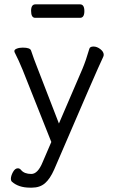

<svg xmlns="http://www.w3.org/2000/svg" viewBox="-20 -699 540 883"><path d="M348 -617Q368 -617 368 -648Q368 -679 348 -679H143Q123 -679 123 -649Q123 -617 142 -617ZM127 164Q163 164 186.5 144Q210 124 229 81Q429 -385 454 -436Q457 -442 457 -447Q457 -461 441.5 -473Q426 -485 410 -485Q394 -485 391 -475Q375 -420 359 -382L251 -131L150 -392Q136 -427 123 -466Q119 -480 85 -480Q69 -480 57.5 -475.5Q46 -471 46 -464L47 -459Q66 -422 84 -378L216 -46L176 47Q154 101 124 101Q92 101 77 83Q71 75 62 75Q49 75 39.5 92.5Q30 110 30 124Q30 131 34 136Q65 164 118 164Z"/></svg>

Font: LXGW WenKai Mono Lite
Style: Regular
Weight: 400
Monospace: yes
Designer: LXGW / Fontworks Inc.
Foundry: LXGW / Fontworks Inc.
Version: Version 1.520; June 14, 2025